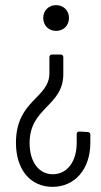

<svg xmlns="http://www.w3.org/2000/svg" viewBox="-20 -517 392 746"><path d="M198 -497C169 -497 148 -476 148 -447C148 -418 169 -397 198 -397C227 -397 248 -418 248 -447C248 -476 227 -497 198 -497ZM216 -305H182C176 -305 172 -301 172 -295V-233C172 -134 42 -129 42 38C42 142 98 209 184 209C271 209 331 140 331 38V6C331 0 327 -4 321 -4L288 -6C282 -6 278 -2 278 4V38C278 111 241 160 185 160C131 160 95 112 95 39C95 -101 226 -103 226 -230V-295C226 -301 222 -305 216 -305Z"/></svg>

Font: Barlow Condensed Light
Style: Regular
Weight: 300
Width: 3
Designer: Jeremy Tribby
Foundry: Tribby Type
Version: Version 1.422;hotconv 1.0.109;makeotfexe 2.5.65596